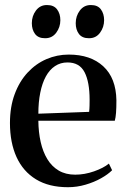

<svg xmlns="http://www.w3.org/2000/svg" viewBox="-20 -750 512 781"><path d="M256.5 11.5Q179 11.5 126.5 -20.5Q74 -52.5 47.2 -111.2Q20.5 -170 20.5 -249.5Q20.5 -315.5 39.8 -367.2Q59 -419 92.5 -455Q126 -491 169 -509.5Q212 -528 259.5 -528Q348.5 -528 400.2 -480.2Q452 -432.5 453.5 -342Q453.5 -311 452 -291.2Q450.5 -271.5 447 -259H136Q136.5 -212 145.5 -172.2Q154.5 -132.5 172.5 -102.8Q190.5 -73 218.8 -56.2Q247 -39.5 286 -39.5Q324 -39.5 362.5 -53Q401 -66.5 423 -84.5L436 -57.5Q419 -40.5 391 -24.8Q363 -9 328 1.2Q293 11.5 256.5 11.5ZM136 -287.5 342.5 -295Q344 -307.5 344.2 -319.5Q344.5 -331.5 344.5 -344Q344.5 -416.5 324 -456.2Q303.5 -496 254.5 -496Q226 -496 203.8 -481.2Q181.5 -466.5 166.5 -439Q151.5 -411.5 143.8 -373Q136 -334.5 136 -287.5ZM163 -594.5Q135.5 -594.5 122.5 -612Q109.5 -629.5 109.5 -655.5Q109.5 -685 126.2 -707.2Q143 -729.5 170.5 -729.5H171.5Q199 -729.5 212.2 -711.8Q225.5 -694 225.5 -668Q225.5 -639.5 208.8 -617Q192 -594.5 164 -594.5ZM341.5 -594.5Q314 -594.5 301 -612Q288 -629.5 288 -655.5Q288 -685 304.8 -707.2Q321.5 -729.5 349 -729.5H350Q377.5 -729.5 390.5 -711.8Q403.5 -694 403.5 -668Q403.5 -639.5 387 -617Q370.5 -594.5 342.5 -594.5Z"/></svg>

Font: Merriweather 120pt Medium
Style: Regular
Weight: 500
Version: Version 2.100